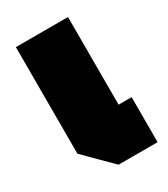

<svg xmlns="http://www.w3.org/2000/svg" viewBox="-146 -631 616 702"><g transform="rotate(-30 162.5 -280.0)"><path d="M35 -560H255V-190H310V0H145L35 -110Z"/></g></svg>

Font: Tektur SemiCondensed Black
Style: Regular
Weight: 900
Width: 4
Designer: Adam Jagosz
Foundry: Adam Jagosz
Version: Version 1.005;gftools[0.9.30]